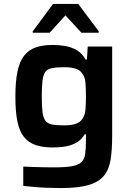

<svg xmlns="http://www.w3.org/2000/svg" viewBox="-20 -746 667 974"><path d="M288 208Q252 208 216 206.5Q180 205 149 202Q118 199 98 197V99Q117 100 144.5 101Q172 102 201 102.5Q230 103 254 103Q311 103 343.5 97.5Q376 92 392 77.5Q408 63 412 35.5Q416 8 416 -35V-65H410Q394 -38 369.5 -23.5Q345 -9 314.5 -3.5Q284 2 248 2Q196 2 160 -10.5Q124 -23 101 -52Q78 -81 68 -131Q58 -181 58 -256Q58 -332 68.5 -382.5Q79 -433 101.5 -462.5Q124 -492 160 -505Q196 -518 248 -518Q280 -518 311.5 -512.5Q343 -507 370 -491Q397 -475 414 -444H421L425 -510H549V-59Q549 11 541.5 61.5Q534 112 508 144.5Q482 177 430 192.5Q378 208 288 208ZM305 -110Q342 -110 364.5 -118Q387 -126 398 -143Q411 -161 413.5 -189.5Q416 -218 416 -257Q416 -297 413.5 -326Q411 -355 398 -372Q387 -390 364.5 -397.5Q342 -405 305 -405Q267 -405 244 -400.5Q221 -396 210 -381Q199 -366 195.5 -336.5Q192 -307 192 -257Q192 -207 195.5 -178Q199 -149 210 -134Q221 -119 244 -114.5Q267 -110 305 -110ZM146 -580V-587L249 -726H377L481 -587V-580H393L312 -668L232 -580Z"/></svg>

Font: Saira SemiExpanded SemiBold
Style: Regular
Weight: 600
Width: 6
Designer: Hector Gatti with collaboration of the Omnibus-Type team
Foundry: Omnibus-Type
Version: Version 1.101